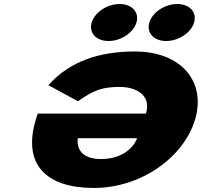

<svg xmlns="http://www.w3.org/2000/svg" viewBox="-20 -918 1004 955"><path d="M574.9 -898C513.1 -898 451.3 -857 436 -806C420.8 -755 458.1 -714 519.8 -714C581.5 -714 643.4 -755 658.7 -806C673.9 -857 636.6 -898 574.9 -898ZM861.6 -898C799.9 -898 738 -857 722.8 -806C707.5 -755 744.9 -714 806.6 -714C868.3 -714 930.2 -755 945.4 -806C960.7 -857 923.3 -898 861.6 -898ZM168.3 -353.1C164.8 -345.6 160.7 -331.9 158.1 -323.1C90.8 -98.1 211.2 16.9 447.2 16.9C681.6 16.9 894.1 -135.6 950.2 -323.1C1005.9 -509.4 884.6 -661.9 650.2 -661.9C477.8 -661.9 329.4 -615.6 220.6 -494.4L367.4 -414.4C449.7 -471.9 491.6 -485.6 577.8 -485.6C645.9 -485.6 735.6 -451.9 706.1 -353.1ZM661.9 -230.6C639.7 -171.9 574.9 -126.9 482.6 -126.9C403.9 -126.9 358.8 -163.1 366.9 -230.6Z"/></svg>

Font: Hussar
Style: BdSuprExtOblThree
Weight: 700
Foundry: Cannot Into Space Fonts
Version: Version 2.00